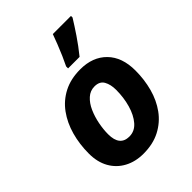

<svg xmlns="http://www.w3.org/2000/svg" viewBox="-228 -913 1040 1040"><g transform="rotate(-45 292.5 -393.0)"><path d="M253 10Q192 10 144.5 -15.5Q97 -41 70.5 -88Q44 -135 44 -200Q44 -272 62 -336.5Q80 -401 116 -450.5Q152 -500 206.5 -528Q261 -556 334 -556Q429 -556 485 -499Q541 -442 541 -340Q541 -271 524 -208Q507 -145 471.5 -96Q436 -47 381.5 -18.5Q327 10 253 10ZM265 -110Q306 -110 334.5 -143Q363 -176 378 -228.5Q393 -281 393 -340Q393 -381 377.5 -408.5Q362 -436 323 -436Q290 -436 265 -413.5Q240 -391 224 -355Q208 -319 200 -278Q192 -237 192 -200Q192 -110 265 -110ZM291 -606V-621Q303 -645 316.5 -676Q330 -707 342.5 -739Q355 -771 364 -796H503V-784Q479 -745 448 -699Q417 -653 379 -606Z"/></g></svg>

Font: Noto IKEA Latin
Style: Bold Italic
Weight: 700
Italic angle: -12°
Designer: Monotype Design Team
Foundry: Monotype Imaging Inc.
Version: Version 1.0